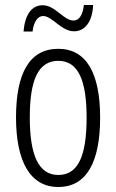

<svg xmlns="http://www.w3.org/2000/svg" viewBox="-20 -737 464 767"><path d="M74 -611H110C115 -652 132 -673 152 -673C189 -673 224 -612 276 -612C317 -612 349 -647 352 -717H315C311 -679 297 -655 274 -655C233 -655 202 -716 150 -716C104 -716 79 -674 74 -611ZM380 -267C380 -443 326 -542 213 -542C98 -542 44 -445 44 -268C44 -91 101 10 213 10C326 10 380 -90 380 -267ZM99 -268C99 -416 132 -494 213 -494C294 -494 326 -413 326 -267C326 -112 291 -38 213 -38C134 -38 99 -117 99 -268Z"/></svg>

Font: Noto Sans Lao ExtraCondensed Light
Style: Regular
Weight: 300
Width: 2
Designer: Monotype Design Team
Foundry: Monotype Imaging Inc.
Version: Version 2.003